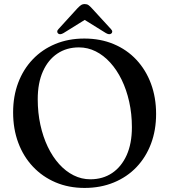

<svg xmlns="http://www.w3.org/2000/svg" viewBox="-20 -906 833 944"><path d="M394.5 -716.5Q474 -716.5 539 -689.2Q604 -662 650.5 -612.2Q697 -562.5 722.2 -494.8Q747.5 -427 747.5 -345.5Q747.5 -266 722.5 -199.5Q697.5 -133 651 -84.2Q604.5 -35.5 539.5 -8.8Q474.5 18 396 18Q317.5 18 253 -9.5Q188.5 -37 141.8 -86.8Q95 -136.5 69.8 -204.2Q44.5 -272 44.5 -353.5Q44.5 -433 69.5 -499.2Q94.5 -565.5 141 -614.2Q187.5 -663 252 -689.8Q316.5 -716.5 394.5 -716.5ZM628.5 -280.5Q628.5 -346.5 615.2 -405.8Q602 -465 578.2 -513.8Q554.5 -562.5 522 -598.2Q489.5 -634 450.5 -653.5Q411.5 -673 368 -673Q307.5 -673 262 -642.5Q216.5 -612 191 -555Q165.5 -498 165.5 -418Q165.5 -352 178.5 -292.5Q191.5 -233 215 -184Q238.5 -135 270.8 -99.2Q303 -63.5 342 -44Q381 -24.5 424 -24.5Q485.5 -24.5 531.2 -55.2Q577 -86 602.8 -143.2Q628.5 -200.5 628.5 -280.5ZM416.5 -820.5H376.5L500.5 -743.5Q517.5 -733.5 527 -741Q531.5 -744 531.8 -750.2Q532 -756.5 525.5 -763L432 -865Q423 -875 415.5 -880.5Q408 -886 397 -886Q385.5 -886 377.8 -880.5Q370 -875 360.5 -865L267.5 -763Q261 -756.5 261.5 -750.2Q262 -744 266 -741Q275.5 -733.5 292.5 -743.5Z"/></svg>

Font: Fraunces 17pt
Style: Regular
Weight: 400
Version: Version 1.000;[b76b70a41]